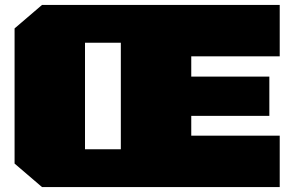

<svg xmlns="http://www.w3.org/2000/svg" viewBox="-20 -757 1196 777"><path d="M150 0 39 -95V-642L150 -737H1112V-529H754V-447H1070V-288H754V-208H1112V0ZM324 -153H469V-584H324Z"/></svg>

Font: Tomorrow ExtraBold
Style: Regular
Weight: 800
Designer: Tony de Marco, Monica Rizzolli
Foundry: Just in Type
Version: Version 2.002